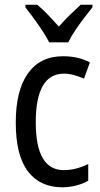

<svg xmlns="http://www.w3.org/2000/svg" viewBox="-20 -786 427 816"><path d="M245 10Q150 10 98.5 -58Q47 -126 47 -265Q47 -402 99 -474.5Q151 -547 248 -547Q282 -547 311 -540Q340 -533 362 -521L337 -452Q316 -461 294 -467Q272 -473 252 -473Q132 -473 132 -266Q132 -63 251 -63Q279 -63 305 -70Q331 -77 355 -89V-18Q333 -5 303.5 2.5Q274 10 245 10ZM189 -606Q172 -639 143 -680.5Q114 -722 88 -755V-766H138Q159 -749 183 -724Q207 -699 230 -673Q256 -702 276.5 -722Q297 -742 323 -766H373V-755Q357 -735 337 -709Q317 -683 299 -656Q281 -629 270 -606Z"/></svg>

Font: Noto Sans Bengali UI Condensed
Style: Regular
Weight: 400
Width: 3
Designer: Jelle Bosma - Monotype Design Team
Foundry: Monotype Imaging Inc.
Version: Version 2.003; ttfautohint (v1.8.4.7-5d5b)